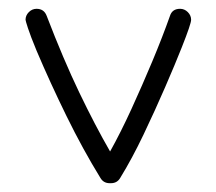

<svg xmlns="http://www.w3.org/2000/svg" viewBox="-20 -412 491 436"><path d="M229 4Q215 4 208 -8Q168 -73 131 -148.5Q94 -224 63 -297Q49 -331 43.5 -348Q38 -365 38 -367Q38 -377 45.5 -384.5Q53 -392 63 -392Q80 -392 86 -376Q124 -277 160 -202Q196 -127 230 -68Q254 -111 278.5 -164.5Q303 -218 326 -273Q349 -328 366 -376Q371 -392 389 -392Q399 -392 406.5 -384.5Q414 -377 414 -367Q414 -358 393 -305Q378 -267 355 -214Q332 -161 306 -106.5Q280 -52 253 -8Q246 4 232 4Z"/></svg>

Font: Hubballi
Style: Regular
Weight: 400
Designer: Erin McLaughlin
Version: Version 1.000; ttfautohint (v1.8.3)